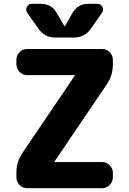

<svg xmlns="http://www.w3.org/2000/svg" viewBox="-20 -987 678 1007"><path d="M122 0Q99 0 82.5 -17Q66 -34 66 -57V-80Q66 -138 97 -184L372 -590V-591L373 -592Q373 -593 372 -593H122Q99 -593 82.5 -610Q66 -627 66 -650V-673Q66 -696 82.5 -713Q99 -730 122 -730H516Q539 -730 555.5 -713Q572 -696 572 -673V-650Q572 -592 541 -546L266 -140V-139L265 -138Q265 -137 266 -137H516Q539 -137 555.5 -120Q572 -103 572 -80V-57Q572 -34 555.5 -17Q539 0 516 0ZM443 -967H491Q509 -967 517 -951Q525 -935 515 -920L456 -836Q424 -790 367 -790H271Q214 -790 182 -836L123 -920Q113 -935 121 -951Q129 -967 147 -967H195Q251 -967 279 -917L318 -849Q318 -848 319 -848Q320 -848 320 -849L359 -917Q387 -967 443 -967Z"/></svg>

Font: Rounded Mplus 1c ExtraBold
Style: Regular
Weight: 800
Version: Version 1.059.20150529